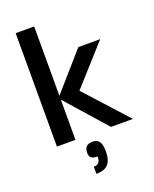

<svg xmlns="http://www.w3.org/2000/svg" viewBox="-167 -793 894 1114"><g transform="rotate(-20 279.5 -236.5)"><path d="M184.1 -700.2V-272L383.8 -500H519L303.2 -259.8L539.1 0H403.8L184.1 -248V0H69.8V-700.2ZM274.9 43.9H273.9H274.4ZM274.9 43.9H274.4Q301.8 43.9 314.5 63Q327.1 82 327.1 123Q327.1 177.7 304 202.4Q280.8 227.1 231 227.1V183.1Q252.4 183.1 262.2 171.6Q272 160.2 272 134.8Q245.6 134.8 233.9 125.5Q222.2 116.2 222.2 95.2Q222.2 68.4 234.6 56.2Q247.1 43.9 274.4 43.9H273.9Z"/></g></svg>

Font: Fivo Sans Modern Med
Style: Regular
Weight: 450
Designer: Alexander Slobzheninov
Foundry: Alexander Slobzheninov
Version: 1.0